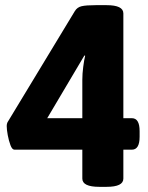

<svg xmlns="http://www.w3.org/2000/svg" viewBox="-20 -722 575 744"><path d="M365 2Q299 2 299 -30V-142H36Q27 -142 20.5 -159.5Q14 -177 10 -198.5Q6 -220 6 -234Q6 -242 9 -248L270 -679Q279 -694 296.5 -698Q314 -702 351 -702H393Q458 -702 458 -670V-264H491Q521 -264 521 -214V-192Q521 -142 491 -142H458V-30Q458 2 393 2ZM310 -506 307 -507 163 -264H299V-413Q299 -436 302.5 -463Q306 -490 310 -506Z"/></svg>

Font: Asap ExtraBold
Style: Regular
Weight: 800
Designer: Pablo Cosgaya
Foundry: Omnibus-Type
Version: Version 3.001; ttfautohint (v1.8.4.7-5d5b)